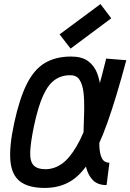

<svg xmlns="http://www.w3.org/2000/svg" viewBox="-20 -910 641 944"><path d="M518 -110 504 0Q462 0 438.5 -22.5Q415 -45 404.5 -83.5Q394 -122 391.5 -170Q389 -218 391 -269.5Q393 -321 394 -369Q395 -417 390.5 -455.5Q386 -494 371.5 -517Q357 -540 327 -540Q284 -541 250.5 -518Q217 -495 192 -440Q167 -385 147 -290Q130 -208 128.5 -162Q127 -116 145.5 -97Q164 -78 203 -78Q245 -78 282.5 -103.5Q320 -129 356 -190Q392 -251 427.5 -356.5Q463 -462 502 -622L601 -614Q552 -431 509 -309.5Q466 -188 420.5 -117Q375 -46 322 -16Q269 14 200 14Q120 14 78.5 -18Q37 -50 31 -120.5Q25 -191 50 -306Q76 -426 112 -497.5Q148 -569 201 -600.5Q254 -632 330 -632Q382 -632 412.5 -610Q443 -588 457.5 -550.5Q472 -513 475 -467Q478 -421 475.5 -371Q473 -321 470 -275Q467 -229 468.5 -191.5Q470 -154 481 -132Q492 -110 518 -110ZM327 -671 273 -741 474 -890 527 -820Z"/></svg>

Font: Victor Mono Thin
Style: Italic
Weight: 100
Italic angle: -12°
Monospace: yes
Designer: Rune Bjørnerås
Version: Version 1.561;gftools[0.9.30]